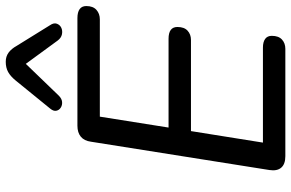

<svg xmlns="http://www.w3.org/2000/svg" viewBox="-188 -800 988 651"><g transform="rotate(-90 305.5 -474.0)"><path d="M102 0Q75 0 63 -14Q51 -28 55 -54L151 -659Q154 -682 168 -693.5Q182 -705 205 -705H570Q590 -705 600.5 -697.5Q611 -690 611 -675Q611 -652 598 -640.5Q585 -629 566 -629H236L199 -396H500Q520 -396 530 -388.5Q540 -381 540 -366Q540 -343 527.5 -331.5Q515 -320 496 -320H187L148 -76H470Q489 -76 499.5 -68.5Q510 -61 510 -46Q510 -23 497.5 -11.5Q485 0 466 0ZM307 -768Q297 -758 286 -757Q275 -756 266.5 -761.5Q258 -767 256 -776.5Q254 -786 263 -797L359 -915Q373 -932 387.5 -940Q402 -948 422 -948Q440 -948 453 -938.5Q466 -929 476 -911L546 -798Q555 -785 551 -774.5Q547 -764 537 -759.5Q527 -755 515 -757.5Q503 -760 494 -772L415 -880Z"/></g></svg>

Font: Nunito ExtraLight Medium
Style: Italic
Weight: 500
Italic angle: -9°
Version: Version 3.602